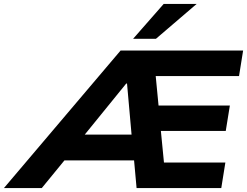

<svg xmlns="http://www.w3.org/2000/svg" viewBox="-104 -964 1266 984"><path d="M-84 0 514 -705H1142L1121 -574H639L690 -616L713 -377L658 -423H1074L1053 -293H666L716 -339L741 -83L684 -131H1051L1030 0H596L578 -198L622 -142H191L268 -193L110 0ZM543 -536 301 -238 287 -274H613L574 -232L547 -536ZM578 -765 735 -944H904L695 -765Z"/></svg>

Font: Nunito Sans 10pt SemiExpanded ExtraBold
Style: Italic
Weight: 800
Width: 6
Italic angle: -9°
Designer: Vernon Adams
Foundry: Vernon Adams
Version: Version 3.101;gftools[0.9.27]